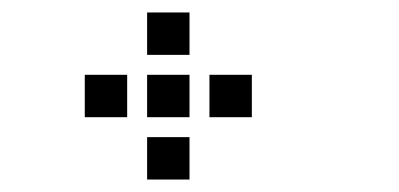

<svg xmlns="http://www.w3.org/2000/svg" viewBox="-20 -204 640 308"><path d="M217 -184Q216 -184 216 -184Q216 -184 216 -183V-117Q216 -116 216 -116Q216 -116 217 -116H283Q284 -116 284 -116Q284 -116 284 -117V-183Q284 -184 284 -184Q284 -184 283 -184ZM117 -84Q116 -84 116 -84Q116 -84 116 -83V-17Q116 -16 116 -16Q116 -16 117 -16H183Q184 -16 184 -16Q184 -16 184 -17V-83Q184 -84 184 -84Q184 -84 183 -84ZM217 -84Q216 -84 216 -84Q216 -84 216 -83V-17Q216 -16 216 -16Q216 -16 217 -16H283Q284 -16 284 -16Q284 -16 284 -17V-83Q284 -84 284 -84Q284 -84 283 -84ZM317 -84Q316 -84 316 -84Q316 -84 316 -83V-17Q316 -16 316 -16Q316 -16 317 -16H383Q384 -16 384 -16Q384 -16 384 -17V-83Q384 -84 384 -84Q384 -84 383 -84ZM217 16Q216 16 216 16Q216 16 216 17V83Q216 84 216 84Q216 84 217 84H283Q284 84 284 84Q284 84 284 83V17Q284 16 284 16Q284 16 283 16Z"/></svg>

Font: Doto Black SemiBold
Style: Regular
Weight: 600
Monospace: yes
Version: Version 1.000